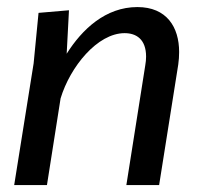

<svg xmlns="http://www.w3.org/2000/svg" viewBox="-20 -532 586 552"><path d="M20.8 0H115L154.2 -249.2C181.7 -340 260 -436.7 338.3 -436.7C371.7 -436.7 400 -419.2 400 -369.2C400 -361.7 399.2 -352.5 397.5 -343.3L343.3 0H437.5L492.5 -346.7C494.2 -358.3 495 -370.8 495 -382.5C495 -454.2 459.2 -511.7 375 -511.7C283.3 -511.7 215.8 -447.5 171.7 -377.5L178.3 -502.5L90.8 -495L76.7 -350Z"/></svg>

Font: Boon Medium
Style: Italic
Weight: 500
Italic angle: -9°
Designer: Sungsit Sawaiwan
Foundry: FontUni
Version: Version 3.0